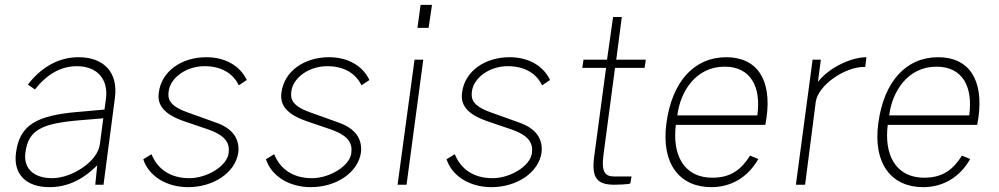

<svg xmlns="http://www.w3.org/2000/svg" viewBox="-20 -762 4120 792"><path d="M184 10C256 10 320 -19 381 -80L373 0H407L454 -358C468 -463 409 -526 304 -526C214 -526 144 -477 95 -413L124 -393C174 -456 231 -489 297 -489C380 -489 428 -436 417 -354L411 -310L297 -300C131 -285 61 -247 46 -132C34 -44 87 10 184 10ZM195 -27C120 -27 75 -67 85 -134C97 -225 151 -253 310 -266L406 -274L392 -167C383 -96 277 -27 195 -27Z M756 10C861 10 951 -50 963 -133C969 -189 940 -232 872 -256L752 -299C677 -326 671 -355 676 -387C684 -441 747 -489 824 -489C893 -489 942 -459 965 -410L998 -432C969 -492 908 -526 831 -526C730 -526 646 -469 635 -380C628 -331 653 -291 742 -261L833 -230C911 -204 929 -172 923 -129C915 -76 833 -27 761 -27C683 -27 630 -64 605 -126L571 -105C593 -37 665 10 756 10Z M1262 10C1367 10 1457 -50 1469 -133C1475 -189 1446 -232 1378 -256L1258 -299C1183 -326 1177 -355 1182 -387C1190 -441 1253 -489 1330 -489C1399 -489 1448 -459 1471 -410L1504 -432C1475 -492 1414 -526 1337 -526C1236 -526 1152 -469 1141 -380C1134 -331 1159 -291 1248 -261L1339 -230C1417 -204 1435 -172 1429 -129C1421 -76 1339 -27 1267 -27C1189 -27 1136 -64 1111 -126L1077 -105C1099 -37 1171 10 1262 10Z M1762 -742H1715L1702 -647H1748ZM1726 -516H1690L1620 0H1657Z M2007 10C2112 10 2202 -50 2214 -133C2220 -189 2191 -232 2123 -256L2003 -299C1928 -326 1922 -355 1927 -387C1935 -441 1998 -489 2075 -489C2144 -489 2193 -459 2216 -410L2249 -432C2220 -492 2159 -526 2082 -526C1981 -526 1897 -469 1886 -380C1879 -331 1904 -291 1993 -261L2084 -230C2162 -204 2180 -172 2174 -129C2166 -76 2084 -27 2012 -27C1934 -27 1881 -64 1856 -126L1822 -105C1844 -37 1916 10 2007 10Z M2639 -482 2644 -516H2522L2545 -692H2509L2484 -516H2387L2382 -482H2480L2431 -116C2420 -33 2439 0 2513 0C2527 0 2568 -1 2580 -5L2585 -34H2515C2478 -34 2460 -49 2469 -121L2517 -482Z M2768 -247H3137L3142 -277C3164 -436 3101 -526 2976 -526C2843 -526 2752 -425 2729 -254C2706 -85 2785 10 2914 10C2992 10 3063 -27 3108 -106L3074 -120C3038 -63 2995 -29 2919 -29C2795 -29 2753 -131 2768 -247ZM2774 -286C2786 -384 2850 -487 2969 -487C3079 -487 3120 -401 3104 -286Z M3263 0H3301L3345 -342C3355 -411 3466 -488 3549 -486L3554 -526C3491 -526 3399 -483 3354 -424L3366 -516H3332Z M3642 -247H4011L4016 -277C4038 -436 3975 -526 3850 -526C3717 -526 3626 -425 3603 -254C3580 -85 3659 10 3788 10C3866 10 3937 -27 3982 -106L3948 -120C3912 -63 3869 -29 3793 -29C3669 -29 3627 -131 3642 -247ZM3648 -286C3660 -384 3724 -487 3843 -487C3953 -487 3994 -401 3978 -286Z"/></svg>

Font: United Sans Thin
Style: Italic
Weight: 100
Italic angle: -8°
Designer: Pablo Impallari, Rodrigo Fuenzalida (Modified by Dan O. Williams)
Version: Version 1.000;PS 001.000;hotconv 1.0.88;makeotf.lib2.5.64775